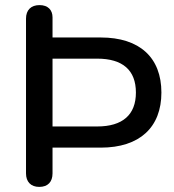

<svg xmlns="http://www.w3.org/2000/svg" viewBox="-20 -729 684 753"><path d="M134 4C168 4 186 -16 186 -49V-150H375C528 -150 613 -230 613 -366C613 -503 528 -582 375 -582H186V-661C186 -690 168 -709 135 -709C102 -709 82 -690 82 -656V-49C82 -16 101 4 134 4ZM186 -499H361C461 -499 513 -454 513 -366C513 -279 461 -233 361 -233H186Z"/></svg>

Font: Nunito SemiBold
Style: Regular
Weight: 600
Designer: Vernon Adams
Foundry: Vernon Adams
Version: Version 3.602